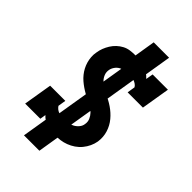

<svg xmlns="http://www.w3.org/2000/svg" viewBox="-273 -941 1146 1146"><g transform="rotate(45 300.0 -368.0)"><path d="M291 -29Q255 -29 222 -39Q189 -49 167 -74L161 -37H33L63 -218H191L183 -168Q189 -159 197.5 -152Q206 -145 216.5 -141.5Q227 -138 238.5 -136.5Q250 -135 262 -135Q279 -135 296.5 -137.5Q314 -140 330 -148.5Q346 -157 358 -171.5Q370 -186 372 -203Q376 -224 368 -242.5Q360 -261 347 -274.5Q334 -288 317 -297.5Q300 -307 282.5 -315.5Q265 -324 248 -333.5Q231 -343 215 -354Q199 -365 184.5 -377.5Q170 -390 158 -405Q146 -420 137 -437Q128 -454 122.5 -473Q117 -492 115.5 -512.5Q114 -533 118 -553Q121 -574 128.5 -593.5Q136 -613 147.5 -631.5Q159 -650 175 -665Q191 -680 210 -690Q229 -700 250 -703Q271 -706 291 -706Q312 -706 333 -703.5Q354 -701 373.5 -694.5Q393 -688 410 -677.5Q427 -667 440 -652L448 -698H577L547 -517H418L426 -567Q421 -576 412 -582.5Q403 -589 392.5 -593Q382 -597 370.5 -598.5Q359 -600 348 -600Q332 -600 315.5 -597Q299 -594 284 -586Q269 -578 258.5 -563.5Q248 -549 245 -533Q241 -512 248.5 -493.5Q256 -475 269.5 -461.5Q283 -448 299.5 -438Q316 -428 333.5 -419.5Q351 -411 368 -402Q385 -393 401 -382Q417 -371 431 -358.5Q445 -346 457.5 -331Q470 -316 479 -299.5Q488 -283 494 -264Q500 -245 501.5 -225Q503 -205 500 -184Q496 -161 486 -139.5Q476 -118 460.5 -99Q445 -80 424.5 -66Q404 -52 381.5 -43.5Q359 -35 336.5 -32Q314 -29 291 -29ZM162 102 196 -105 212 -103 300 -638H349L286 -647L317 -838H447L413 -630L397 -632L309 -97H260L323 -88L292 102Z"/></g></svg>

Font: Iosevka Slab HvExObl
Style: Regular
Weight: 900
Width: 7
Italic angle: -9°
Monospace: yes
Designer: Belleve Invis
Foundry: Belleve Invis
Version: Version 11.1.1; ttfautohint (v1.8.3)